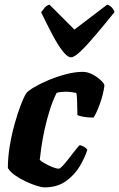

<svg xmlns="http://www.w3.org/2000/svg" viewBox="-20 -811 516 831"><path d="M172 0Q161 0 138.5 -7Q116 -14 90.5 -26Q65 -38 44 -53Q23 -68 14 -84Q14 -128 22 -177.5Q30 -227 43 -273.5Q56 -320 69.5 -355.5Q83 -391 94 -408Q103 -419 129.5 -434.5Q156 -450 192 -465Q228 -480 266.5 -490Q305 -500 338 -500Q359 -500 380 -489Q401 -478 416 -464Q431 -450 432 -441Q427 -402 412.5 -362Q398 -322 385 -302Q361 -302 341.5 -305.5Q322 -309 315 -313Q315 -321 314.5 -340Q314 -359 313.5 -379.5Q313 -400 310 -409Q299 -411 287.5 -412.5Q276 -414 267 -414Q257 -414 245.5 -413Q234 -412 225 -409Q208 -375 195 -333.5Q182 -292 173 -250.5Q164 -209 159 -174Q154 -139 152 -119Q158 -113 173.5 -104Q189 -95 206.5 -88Q224 -81 235 -81Q240 -81 251.5 -93.5Q263 -106 277 -124Q291 -142 304 -158.5Q317 -175 325 -183Q336 -181 345.5 -174.5Q355 -168 358 -163Q348 -130 325.5 -92Q303 -54 265.5 -27Q228 0 172 0ZM287 -563Q272 -563 251 -590Q230 -617 206.5 -661.5Q183 -706 158 -758Q166 -769 173.5 -778Q181 -787 194 -791L302 -683L444 -791Q457 -787 465 -777.5Q473 -768 476 -759Q434 -707 396 -662Q358 -617 330 -590Q302 -563 287 -563Z"/></svg>

Font: Texturina 12pt Black
Style: Italic
Weight: 900
Italic angle: -11°
Designer: Guillermo Torres Carreño
Foundry: Omnibus-Type
Version: Version 1.002